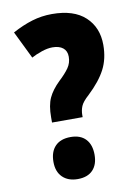

<svg xmlns="http://www.w3.org/2000/svg" viewBox="-84 -845 599 846"><g transform="rotate(-10 215.5 -422.0)"><path d="M208 -790Q306 -790 357 -742.5Q408 -695 408 -617Q408 -555 383.5 -508Q359 -461 306 -411Q278 -386 270.5 -367.5Q263 -349 263 -329V-319H126V-342Q126 -396 141 -428.5Q156 -461 190 -494Q218 -520 233.5 -542Q249 -564 249 -592Q249 -618 232 -631.5Q215 -645 185 -645Q163 -645 136.5 -636Q110 -627 90 -616L30 -739Q76 -764 119 -777Q162 -790 208 -790ZM195 -54Q152 -54 127 -78.5Q102 -103 102 -147Q102 -192 126 -217Q150 -242 195 -242Q239 -242 262.5 -217Q286 -192 286 -147Q286 -103 262.5 -78.5Q239 -54 195 -54Z"/></g></svg>

Font: Noto Sans Malayalam UI ExtraCondensed Black
Style: Regular
Weight: 900
Width: 2
Designer: Jelle Bosma - Monotype Design Team
Foundry: Monotype Imaging Inc.
Version: Version 2.104; ttfautohint (v1.8.4.7-5d5b)